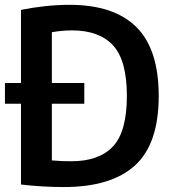

<svg xmlns="http://www.w3.org/2000/svg" viewBox="-20 -768 719 796"><path d="M244.5 7.5Q203 7.5 158.2 5Q113.5 2.5 67 -3V-338H0.5V-424H67V-727Q113 -736.5 165 -742.2Q217 -748 268.5 -748Q452 -748 545 -656.2Q638 -564.5 638 -370Q638 -171.5 539.5 -82Q441 7.5 244.5 7.5ZM276 -99.5Q390 -99.5 448 -160.5Q506 -221.5 506 -370.5Q506 -517.5 448.8 -579.8Q391.5 -642 278.5 -642Q238.5 -642 195 -634.5V-424H329.5V-338H195V-103Q216.5 -101 236 -100.2Q255.5 -99.5 276 -99.5Z"/></svg>

Font: Encode Sans SmCnd SmBold
Style: Regular
Weight: 600
Width: 4
Designer: Multiple Designers
Foundry: Impallari Type
Version: Version 3.002; ttfautohint (v1.8.3) -l 8 -r 50 -G 200 -x 14 